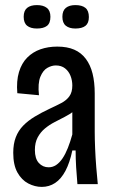

<svg xmlns="http://www.w3.org/2000/svg" viewBox="-20 -723 448 754"><path d="M144 11Q117 11 91 -2.5Q65 -16 48.5 -45.5Q32 -75 32 -123Q32 -158 42 -184Q52 -210 71 -229.5Q90 -249 116.5 -265Q143 -281 175 -296Q201 -308 221 -318.5Q241 -329 252.5 -345Q264 -361 264 -387Q264 -407 257 -425Q250 -443 235.5 -454.5Q221 -466 199 -466Q183 -466 166 -456.5Q149 -447 138.5 -421.5Q128 -396 133 -349L48 -357Q44 -405 54.5 -440Q65 -475 87 -497Q109 -519 139 -529.5Q169 -540 205 -540Q244 -540 271.5 -528Q299 -516 317 -492Q335 -468 343.5 -434Q352 -400 352 -356V-205Q352 -178 353.5 -141Q355 -104 358 -66.5Q361 -29 364 0H284Q281 -33 279 -66.5Q277 -100 277 -132H264Q254 -84 237 -52Q220 -20 196.5 -4.5Q173 11 144 11ZM171 -66Q187 -66 200.5 -75Q214 -84 225.5 -101Q237 -118 246.5 -142Q256 -166 264 -195V-304L294 -316Q287 -299 271 -287Q255 -275 235 -264.5Q215 -254 194.5 -243.5Q174 -233 156.5 -218.5Q139 -204 128 -183.5Q117 -163 117 -134Q117 -100 132.5 -83Q148 -66 171 -66ZM276 -611Q252 -611 238.5 -622Q225 -633 225 -657Q225 -681 238.5 -692Q252 -703 276 -703Q302 -703 315.5 -692Q329 -681 329 -656Q329 -632 315.5 -621.5Q302 -611 276 -611ZM125 -611Q100 -611 86.5 -622Q73 -633 73 -657Q73 -681 86.5 -692Q100 -703 125 -703Q150 -703 164 -692Q178 -681 178 -657Q178 -632 164.5 -621.5Q151 -611 125 -611Z"/></svg>

Font: Bricolage Grotesque Condensed
Style: Regular
Weight: 400
Width: 3
Designer: Mathieu Triay
Foundry: Atelier Triay
Version: Version 1.000;gftools[0.9.30]